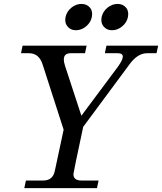

<svg xmlns="http://www.w3.org/2000/svg" viewBox="-20 -967 833 987"><path d="M478.5 0H105L113.3 -39.1H202.6Q251.5 -39.1 261.7 -87.9L307.1 -300.3L199.2 -635.3Q180.7 -693.4 129.4 -693.4H87.9L96.2 -732.4H425.3L417 -693.4H343.3Q308.1 -693.4 308.1 -661.1Q308.1 -647.9 314 -629.4L398.4 -372.1L586.9 -625Q611.3 -659.2 611.3 -675.8Q611.3 -693.4 585.4 -693.4H519L527.3 -732.4H793L784.7 -693.4H735.8Q687 -693.4 645 -635.3L407.7 -314.9Q357.4 -79.6 357.4 -72.3Q357.4 -39.1 397.9 -39.1H486.8ZM555.7 -811.5Q527.8 -811.5 512.2 -831.5Q501 -845.2 501 -864.7Q501 -872.1 502.4 -879.4Q508.8 -908.2 532.5 -927.5Q556.2 -946.8 584.5 -946.8Q612.3 -946.8 628.4 -927.2Q639.2 -914.6 639.2 -893.6Q639.2 -886.7 637.7 -879.4Q631.8 -851.1 607.9 -831.3Q584 -811.5 555.7 -811.5ZM370.1 -811.5Q342.3 -811.5 326.7 -831.5Q315.4 -845.2 315.4 -864.7Q315.4 -872.1 316.9 -879.4Q323.2 -908.2 346.9 -927.5Q370.6 -946.8 398.9 -946.8Q426.8 -946.8 442.9 -927.2Q453.6 -914.6 453.6 -893.6Q453.6 -886.7 452.1 -879.4Q446.3 -851.1 422.4 -831.3Q398.4 -811.5 370.1 -811.5Z"/></svg>

Font: Munson
Style: Italic
Weight: 400
Italic angle: -12°
Designer: Paul James MIller
Foundry: High-Logic / Made with FontCreator
Version: Version 2.10;May 5, 2019;FontCreator 11.5.0.2430 64-bit